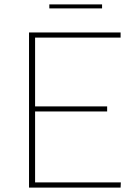

<svg xmlns="http://www.w3.org/2000/svg" viewBox="-20 -850 622 870"><path d="M527.5 -23.5 526.5 0H111.5V-703H526.5V-679.5H139V-368H465.5V-345H139V-23.5ZM203.5 -830H442.5V-812H203.5Z"/></svg>

Font: Lato 2
Style: Regular
Weight: 200
Designer: Lukasz Dziedzic with Adam Twardoch and Botio Nikoltchev
Foundry: tyPoland Lukasz Dziedzic
Version: Version 2.015; 2015-08-06; http://www.latofonts.com/